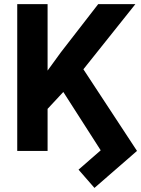

<svg xmlns="http://www.w3.org/2000/svg" viewBox="-20 -731 684 930"><path d="M210.5 -710.9V0H63.5V-710.9ZM635.7 -710.9 354 -357.9 190.4 -182.1 164.1 -325.2 274.4 -477.1 455.6 -710.9ZM643.6 0 437.5 179.2 360.4 90.8 467.8 -2.9 260.3 -326.7 368.2 -419.4Z"/></svg>

Font: RobotoDEMO
Style: Regular
Weight: 400
Designer: Christian Robertson
Foundry: Google
Version: Version 2.136